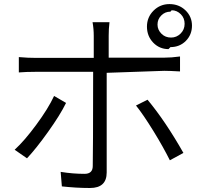

<svg xmlns="http://www.w3.org/2000/svg" viewBox="-20 -853 1030 941"><path d="M821.3 -802.7C838.9 -802.7 853.5 -795.9 866.2 -783.2C878.9 -770.5 884.8 -754.9 884.8 -736.3C884.8 -716.8 877.9 -701.2 865.2 -688.5C852.5 -675.8 836.9 -668.9 818.4 -668.9C799.8 -668.9 784.2 -674.8 771.5 -687.5C758.8 -700.2 752 -714.8 752 -732.4C752 -750 757.8 -764.6 770.5 -777.3C783.2 -790 797.9 -795.9 815.4 -795.9ZM815.4 -622.1C844.7 -622.1 870.1 -631.8 890.6 -652.3C911.1 -672.9 920.9 -698.2 920.9 -727.5C920.9 -756.8 910.2 -782.2 888.7 -802.7C867.2 -823.2 840.8 -833 810.5 -833C780.3 -833 753.9 -822.3 732.4 -800.8C710.9 -779.3 700.2 -752.9 700.2 -722.7C700.2 -692.4 710 -666 730.5 -644.5C751 -623 776.4 -612.3 805.7 -612.3ZM245.1 -382.8C225.6 -340.8 196.3 -293.9 158.2 -242.2C120.1 -190.4 85 -149.4 51.8 -119.1L112.3 -77.1C142.6 -109.4 176.8 -152.3 215.8 -207C254.9 -261.7 284.2 -308.6 303.7 -348.6ZM785.2 -505.9C801.8 -505.9 827.1 -504.9 862.3 -502.9V-576.2C834 -572.3 807.6 -570.3 782.2 -570.3H512.7V-677.7C512.7 -699.2 513.7 -721.7 516.6 -744.1H433.6C437.5 -722.7 439.5 -700.2 439.5 -676.8V-569.3H156.2C131.8 -569.3 103.5 -570.3 72.3 -573.2V-498C95.7 -500 123 -501 154.3 -501H436.5V-492.2C436.5 -229.5 435.5 -78.1 434.6 -39.1C434.6 -13.7 420.9 -1 394.5 -1C357.4 -1 318.4 -3.9 277.3 -10.7L283.2 60.5C328.1 65.4 374 68.4 420.9 68.4C475.6 68.4 502.9 43 502.9 -7.8V-496.1ZM646.5 -335.9C670.9 -305.7 699.2 -263.7 732.4 -210C765.6 -156.2 792 -108.4 812.5 -67.4L878.9 -103.5C820.3 -207 761.7 -293.9 703.1 -364.3Z"/></svg>

Font: Gen Shin Gothic P Normal
Style: Regular
Weight: 300
Designer: [Source Han Sans]
Ryoko NISHIZUKA  (kana & ideographs); Paul D. Hunt (Latin, Greek & Cyrillic); Wenlong ZHANG  (bopomofo
Version: Version 1.002.20150607